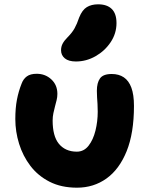

<svg xmlns="http://www.w3.org/2000/svg" viewBox="-20 -860 695 890"><path d="M337 10Q264 10 210 -17.5Q156 -45 121 -91Q86 -137 68.5 -193.5Q51 -250 51 -308Q51 -359 58.5 -398Q66 -437 80 -472Q88 -494 104.5 -506Q121 -518 150 -518Q190 -518 218 -492Q246 -466 246 -425Q246 -410 242.5 -396Q239 -382 235 -367Q231 -352 227.5 -335.5Q224 -319 224 -301Q224 -266 231 -239Q238 -212 252.5 -194Q267 -176 288 -166.5Q309 -157 336 -157Q369 -157 390.5 -184.5Q412 -212 422.5 -254.5Q433 -297 433 -342Q433 -362 432 -378Q431 -394 430 -408.5Q429 -423 429 -439Q429 -476 443.5 -496.5Q458 -517 498 -517Q531 -517 554 -501.5Q577 -486 589 -453.5Q601 -421 601 -369Q601 -243 567 -159Q533 -75 473.5 -32.5Q414 10 337 10ZM332 -575Q298 -575 280.5 -589.5Q263 -604 263 -627Q263 -644 270.5 -658Q278 -672 293 -687Q314 -708 325.5 -728.5Q337 -749 347 -779Q361 -814 382.5 -827Q404 -840 435 -840Q476 -840 498 -818.5Q520 -797 520 -753Q520 -705 493 -664.5Q466 -624 423 -599.5Q380 -575 332 -575Z"/></svg>

Font: Shantell Sans Light ExtraBold
Style: Regular
Weight: 800
Version: Version 1.011;[c5ecc13dd]